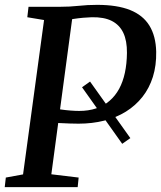

<svg xmlns="http://www.w3.org/2000/svg" viewBox="-22 -771 664 791"><path d="M515 -202 481.5 -178.5 316 -411.5 349 -435ZM-2.5 0 2 -39.5 73 -52.5 159.5 -688.5 90.5 -700 95.5 -743H224Q266 -743 302.2 -747Q338.5 -751 378 -751Q460.5 -751 513.8 -729.8Q567 -708.5 593.5 -665.5Q620 -622.5 621.5 -558Q622.5 -501 607.8 -454.2Q593 -407.5 564.8 -371.8Q536.5 -336 496.8 -311.2Q457 -286.5 407.5 -274Q358 -261.5 301.5 -261.5Q286.5 -261.5 264.8 -262.2Q243 -263 223.5 -264Q204 -265 195 -266L196 -325Q210.5 -322.5 230 -319.8Q249.5 -317 269.2 -315.5Q289 -314 304 -314Q343 -314 374.2 -324.5Q405.5 -335 429.2 -355.5Q453 -376 468.8 -405Q484.5 -434 492.5 -471.2Q500.5 -508.5 501 -553Q501.5 -603 486 -635.8Q470.5 -668.5 438.5 -684.8Q406.5 -701 356 -700Q340 -699.5 320 -697.8Q300 -696 279.5 -692.8Q259 -689.5 241.5 -684L280 -728L189.5 -53L302 -39.5L298 0Z"/></svg>

Font: Merriweather 28pt Medium
Style: Italic
Weight: 500
Italic angle: -7.8°
Version: Version 2.101